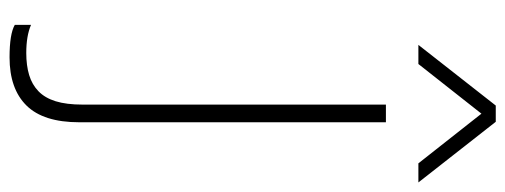

<svg xmlns="http://www.w3.org/2000/svg" viewBox="-348 -702 1058 402"><g transform="rotate(90 181.0 -501.0)"><path d="M100 8Q51 8 32 -3V-37Q55 -27 91 -27Q117 -27 137 -33Q157 -39 171 -52.5Q185 -66 192 -88.5Q199 -111 199 -145V-780H236V-138Q236 -63 201 -27.5Q166 8 100 8ZM362 -848H322L218 -980L114 -848H74L201 -1010H235Z"/></g></svg>

Font: Tanohe Sans ExtraLight
Style: Regular
Weight: 250
Designer: Village Type and Design LLC & Cristiano Sobral
Foundry: Cooper Hewitt Smithsonian Design Museum
Version: Version 1.00;May 30, 2020;FontCreator 12.0.0.2522 64-bit; tt